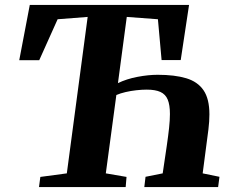

<svg xmlns="http://www.w3.org/2000/svg" viewBox="-20 -763 952 783"><path d="M139 0 144.5 -41.5 252.5 -56 337.5 -694 215 -684.5 140 -517.5H58.5L101.5 -743H751L717 -518H639L624 -684.5L497 -694L461 -424Q496 -441 540.2 -449.5Q584.5 -458 623 -458Q692.5 -458 739.2 -444Q786 -430 810 -395Q834 -360 834 -296.5Q834 -282.5 833 -267.2Q832 -252 830 -235.5L806.5 -56L875 -42L869.5 0H568.5L573.5 -42L643.5 -56L660 -167.5Q666 -208.5 669.5 -241Q673 -273.5 673 -298Q673 -335 664 -356.8Q655 -378.5 634.2 -388Q613.5 -397.5 578 -397.5Q559 -397.5 536.2 -395Q513.5 -392.5 492 -387.5Q470.5 -382.5 454.5 -375.5L411.5 -56L496 -41.5L492.5 0Z"/></svg>

Font: Merriweather 48pt ExtraBold
Style: Italic
Weight: 800
Italic angle: -7.8°
Version: Version 2.101